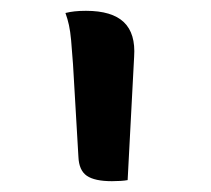

<svg xmlns="http://www.w3.org/2000/svg" viewBox="-20 -774 390 355"><path d="M216 -441Q211 -440 203 -439.5Q195 -439 187 -439Q155 -439 140.5 -449Q126 -459 125 -484L115 -655Q113 -683 111.5 -699.5Q110 -716 107.5 -727.5Q105 -739 101 -750Q109 -752 118 -753Q127 -754 139 -754Q187 -754 209 -733Q231 -712 228 -669Z"/></svg>

Font: Recursive Casual
Style: Regular
Weight: 400
Version: Version 1.047